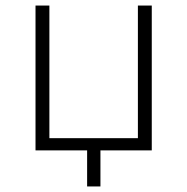

<svg xmlns="http://www.w3.org/2000/svg" viewBox="-20 -542 674 692"><path d="M294 130V0H108V-522H158V-44H477V-522H527V0H342V130Z"/></svg>

Font: Montserrat Light
Style: Regular
Weight: 300
Designer: Julieta Ulanovsky
Foundry: Julieta Ulanovsky
Version: Version 9.000; ttfautohint (v1.8.4.7-5d5b)